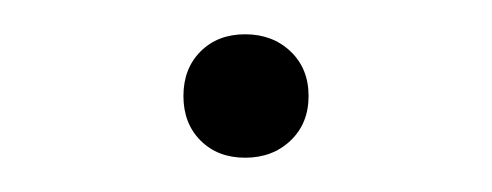

<svg xmlns="http://www.w3.org/2000/svg" viewBox="-20 -89 287 112"><path d="M87 -33Q87 -49 97 -59Q107 -69 123 -69Q139 -69 149.5 -59Q160 -49 160 -33Q160 -17 149.5 -7Q139 3 123 3Q107 3 97 -7Q87 -17 87 -33Z"/></svg>

Font: Bellota Text Light
Style: Regular
Weight: 300
Designer: Kemie Guaida
Foundry: Kemie Guaida
Version: Version 4.001